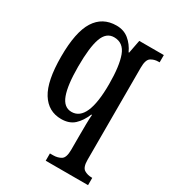

<svg xmlns="http://www.w3.org/2000/svg" viewBox="-189 -647 880 982"><g transform="rotate(30 251.5 -156.0)"><path d="M238 234V191H257Q284 191 303.5 179Q323 167 323 120V39Q323 7 323.5 -30.5Q324 -68 326 -87H322Q304 -43 275.5 -16.5Q247 10 199 10Q123 10 81.5 -56.5Q40 -123 40 -267Q40 -412 82.5 -479Q125 -546 207 -546Q250 -546 280 -521.5Q310 -497 328 -458H331L346 -536H491V-493H484Q459 -493 440 -480.5Q421 -468 421 -421V123Q421 167 440 179Q459 191 486 191H488V234ZM227 -48Q323 -48 323 -267Q323 -374 302 -431Q281 -488 226 -488Q180 -488 160.5 -434Q141 -380 141 -266Q141 -157 161 -102.5Q181 -48 227 -48Z"/></g></svg>

Font: Noto Serif ExtraCondensed Medium
Style: Regular
Weight: 500
Width: 2
Designer: Monotype Design Team
Foundry: Monotype Imaging Inc.
Version: Version 2.015